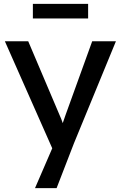

<svg xmlns="http://www.w3.org/2000/svg" viewBox="-20 -737 621 987"><path d="M160 230 266 -15 267 67 5 -525H125L289 -139Q294 -129 301 -108.5Q308 -88 313 -68L287 -62Q295 -83 302.5 -104Q310 -125 317 -146L454 -525H576L360 0L271 230ZM149 -642V-717H433V-642Z"/></svg>

Font: Lexend Medium
Style: Regular
Weight: 500
Designer: Bonnie Shaver-Troup, Thomas Jockin
Foundry: Lexend
Version: Version 1.005